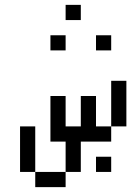

<svg xmlns="http://www.w3.org/2000/svg" viewBox="-20 -770 540 790"><path d="M437.5 -62.5V-125H375V-62.5ZM250 -562.5V-625H187.5V-562.5ZM437.5 -562.5V-625H375V-562.5ZM312.5 -687.5V-750H250V-687.5ZM125 -62.5V0H250V-62.5ZM125 -62.5V-250H62.5V-62.5ZM250 -62.5H312.5Q312.5 -62.5 312.5 -187.5H437.5V-250H375Q375 -250 375 -375H312.5Q312.5 -375 312.5 -250H250Q250 -250 250 -375H187.5V-187.5H250Q250 -187.5 250 -62.5ZM437.5 -250H500V-437.5H437.5Z"/></svg>

Font: UnifontExMono
Style: Regular
Weight: 500
Version: Version 15.0.06